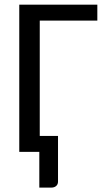

<svg xmlns="http://www.w3.org/2000/svg" viewBox="-20 -662 456 837"><path d="M404.3 -572.3H153.3V-69.3H232.9V129.9Q232.9 141.6 224.9 148.7Q216.8 155.8 204.1 155.8H151.4V0H64V-641.6H404.3Z"/></svg>

Font: Carlito
Style: Regular
Weight: 400
Designer: Lukasz Dziedzic
Foundry: tyPoland Lukasz Dziedzic
Version: Version 1.103; Beta1; all basic design good, some composites